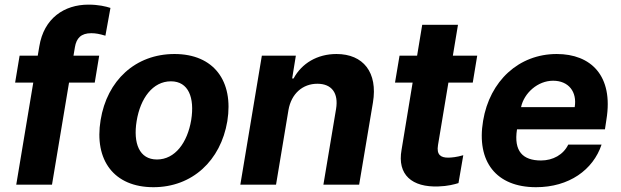

<svg xmlns="http://www.w3.org/2000/svg" viewBox="-20 -781 2626 812"><path d="M399.5 -545.5H290.8L296.9 -582C303.3 -619 322.1 -640.6 366.1 -640.6C384.6 -640.6 401.3 -637.4 425.8 -630L447.1 -747.5C427.6 -753.9 396.3 -761.4 354 -761.4C251.4 -761.4 165.5 -703.5 146.3 -584.9L139.6 -545.5H62.9L44 -431.8H120.7L48.7 0H199.9L272 -431.8H380.7Z M628.9 10.7C793 10.7 913.4 -101.6 941.4 -268.5C968.8 -438.2 884.2 -552.6 718 -552.6C552.9 -552.6 432.5 -440.7 405.5 -273.1C377.5 -103.7 462 10.7 628.9 10.7ZM557.9 -269.2C573.5 -365.4 626.1 -437.1 702.8 -437.1C777.3 -437.1 803.6 -367.9 788.7 -273.8C772.7 -177.6 720.2 -106.5 643.8 -106.5C568.9 -106.5 542.6 -175.4 557.9 -269.2Z M1199.9 -315.3C1212 -385.7 1260.7 -426.8 1322.1 -426.8C1383.2 -426.8 1412.3 -387.1 1401.3 -320.3L1347.7 0H1498.9L1557.2 -347.3C1578.5 -474.8 1516.3 -552.6 1403.1 -552.6C1321.7 -552.6 1256 -513.1 1221.6 -449.2H1215.6L1231.2 -545.5H1087.4L996.4 0H1147.4Z M1998.2 -545.5H1895.2L1916.9 -676.1H1765.6L1744 -545.5H1669.7L1650.6 -431.8H1725.1L1678.3 -147.7C1659.1 -41.2 1723 11.7 1834.2 7.5C1873.2 6.4 1902 -1.4 1919 -6.7L1939.3 -124.6C1911.9 -116.5 1889.2 -114.3 1875 -114.3C1844.8 -114.3 1825.3 -125.7 1832.4 -167.6L1876.4 -431.8H1979.4Z M2246.8 10.7C2386.7 10.7 2488.3 -62.5 2524.1 -169.4H2383.2C2362.6 -126.8 2318.5 -102.3 2268.1 -102.3C2191.1 -102.3 2152 -141.3 2166.5 -234H2538.4L2544.7 -275.6C2574.9 -460.9 2479 -552.6 2334.5 -552.6C2174 -552.6 2051.1 -438.6 2023.1 -270.2C1994 -97.3 2078.8 10.7 2246.8 10.7ZM2183.6 -327.8C2196.4 -387.8 2254.3 -439.6 2319.2 -439.6C2384.6 -439.6 2421.2 -392.8 2410.5 -327.8Z"/></svg>

Font: Margiela Sans
Style: Bold Italic
Weight: 700
Italic angle: -9.39999°
Designer: Stefan Endress, Andreas Faust
Version: Version 1.100;FEAKit 1.0